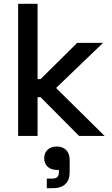

<svg xmlns="http://www.w3.org/2000/svg" viewBox="-20 -720 591 1017"><path d="M76 0H179V-205H195L399 0H534L277 -254L526 -493H389L195 -301H179V-700H76ZM214 118C214 155 240 180 280 180H292V190C292 216 282 226 255 226H228V277H258C318 277 349 247 349 193V127C349 81 321 56 281 56C241 56 214 80 214 118Z"/></svg>

Font: Meta Space Medium
Style: Regular
Weight: 500
Designer: Meta Pool / Florian Karsten
Foundry: Meta Pool / Florian Karsten
Version: Version 2.000;Glyphs 3.1.1 (3137)